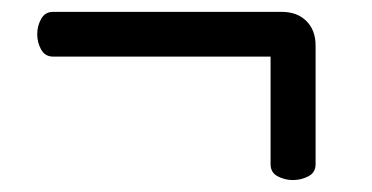

<svg xmlns="http://www.w3.org/2000/svg" viewBox="-20 -399 630 325"><path d="M438 -121.1V-303.2H69.8Q56.2 -303.2 49.6 -315.2Q43 -327.1 43 -341.1Q43 -355 49.6 -366.9Q56.2 -378.9 69.8 -378.9H457Q482.9 -378.9 498.5 -363.5Q514.2 -348.1 514.2 -321.8V-121.1Q514.2 -106.9 502 -100.6Q489.7 -94.2 475.8 -94.2Q461.9 -94.2 450 -100.6Q438 -106.9 438 -121.1Z"/></svg>

Font: LXGW WenKai GB Screen
Style: Regular
Weight: 400
Designer: LXGW / Fontworks Inc.
Foundry: LXGW / Fontworks Inc.
Version: Version 1.321;February 19, 2024;FontCreator 14.0.0.2901 64-b